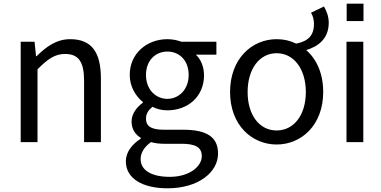

<svg xmlns="http://www.w3.org/2000/svg" viewBox="-20 -769 2061 1039"><path d="M92 0H183V-394C238 -449 276 -477 332 -477C404 -477 435 -436 435 -332V0H526V-344C526 -485 477 -557 360 -557C285 -557 230 -516 178 -465H175L167 -543H92Z M886 250C1054 250 1160 163 1160 62C1160 -27 1100 -67 971 -67H865C792 -67 770 -91 770 -126C770 -157 785 -174 805 -191C830 -178 857 -172 886 -172C995 -172 1084 -245 1084 -361C1084 -408 1067 -448 1040 -473H1151V-543H962C943 -550 917 -557 886 -557C777 -557 682 -482 682 -363C682 -298 717 -246 753 -217V-213C725 -193 692 -157 692 -112C692 -69 713 -40 742 -23V-19C691 14 661 57 661 104C661 198 753 250 886 250ZM886 -234C823 -234 770 -284 770 -363C770 -443 822 -490 886 -490C950 -490 1001 -443 1001 -363C1001 -284 947 -234 886 -234ZM899 188C799 188 741 152 741 92C741 60 758 28 797 0C821 7 847 9 867 9H961C1033 9 1072 25 1072 76C1072 133 1003 188 899 188Z M1663 -700C1674 -683 1679 -660 1679 -640C1679 -576 1647 -546 1583 -533C1550 -549 1515 -557 1477 -557C1344 -557 1225 -452 1225 -271C1225 -91 1344 13 1477 13C1610 13 1729 -91 1729 -271C1729 -372 1693 -449 1637 -498C1701 -517 1759 -559 1759 -646C1759 -678 1748 -709 1733 -734ZM1477 -63C1384 -63 1320 -146 1320 -271C1320 -396 1384 -481 1477 -481C1570 -481 1635 -396 1635 -271C1635 -146 1570 -63 1477 -63Z M1947 -749H1856V-655H1947ZM1946 0V-543H1855V0Z"/></svg>

Font: Spoqa Han Sans Neo Regular
Style: Regular
Weight: 400
Designer: [Spoqa Han Sans Neo] Dong-huui Kim  Younghwa Kang  Yujin Lee  [Noto Sans] Ryoko NISHIZUKA  (kana & ideographs); Paul D. 
Foundry: Spoqa (http://www.spoqa-han-sans.com)
Version: Version 1.000